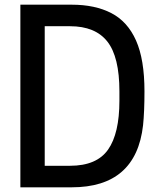

<svg xmlns="http://www.w3.org/2000/svg" viewBox="-20 -800 687 820"><path d="M286 0H67V-780H286Q386 -780 455.5 -744Q525 -708 561 -627Q597 -546 597 -410Q597 -323 591 -265Q561 0 286 0ZM279 -92Q393 -92 441.5 -161Q490 -230 490 -370V-410Q490 -557 438.5 -622.5Q387 -688 279 -688H171V-92Z"/></svg>

Font: Tanohe Sans Medium
Style: Regular
Weight: 500
Designer: Village Type and Design LLC
Foundry: Cooper Hewitt Smithsonian Design Museum
Version: Version 1.00;September 29, 2021;FontCreator 13.0.0.2655 64-b